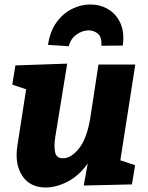

<svg xmlns="http://www.w3.org/2000/svg" viewBox="-20 -826 661 860"><path d="M186 14Q114 14 79.5 -39Q45 -92 58 -174L97 -426L35 -447L49 -533L281 -541L228 -215Q221 -174 226.5 -145.5Q232 -117 262 -117Q299 -117 334.5 -162Q370 -207 385 -301L421 -537H586L519 -108L585 -86L571 0L355 5L373 -94Q334 -39 284 -13Q234 13 186 14ZM384 -806Q428 -806 464 -785Q500 -764 519 -723Q538 -682 530 -622L434 -621Q437 -659 419 -674.5Q401 -690 377 -690Q349 -690 322.5 -671Q296 -652 288 -619L195 -625Q204 -686 233.5 -726.5Q263 -767 303.5 -786.5Q344 -806 384 -806Z"/></svg>

Font: Bitter ExtraBold
Style: Italic
Weight: 800
Italic angle: -9°
Designer: Sol Matas, and Bitter project Authors
Foundry: Sol Matas
Version: Version 2.001